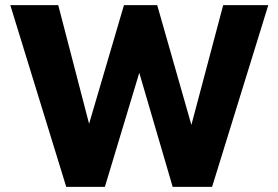

<svg xmlns="http://www.w3.org/2000/svg" viewBox="-20 -725 1080 745"><path d="M237 0 20 -705H206L336 -205H314L461 -705H590L733 -204H713L846 -705H1021L803 0H650L515 -461H526L387 0Z"/></svg>

Font: Nunito Sans 10pt SemiCondensed Black
Style: Regular
Weight: 900
Width: 4
Designer: Vernon Adams
Foundry: Vernon Adams
Version: Version 3.101;gftools[0.9.27]